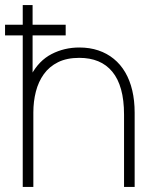

<svg xmlns="http://www.w3.org/2000/svg" viewBox="-20 -740 613 760"><path d="M0 -600V-642H240V-600ZM471 0V-286Q471 -344 459.2 -386.2Q447.5 -428.5 424.5 -456.2Q401.5 -484 368.8 -497.5Q336 -511 294 -511Q244.5 -511 209.8 -493.8Q175 -476.5 153.5 -446.5Q132 -416.5 122 -377.5Q112 -338.5 112 -295L73 -294Q73 -386.5 103.5 -443.2Q134 -500 184.2 -526Q234.5 -552 294 -552Q335 -552 369.2 -540.5Q403.5 -529 430.2 -507.2Q457 -485.5 475.5 -454Q494 -422.5 503.5 -382.2Q513 -342 513 -294V0ZM70 0V-720H109V-295H112V0Z"/></svg>

Font: Manrope ExtraLight
Style: Regular
Weight: 200
Designer: Mikhail Sharanda
Foundry: Mikhail Sharanda
Version: Version 4.505